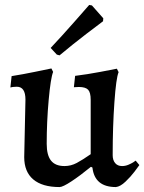

<svg xmlns="http://www.w3.org/2000/svg" viewBox="-20 -745 584 777"><path d="M48 -394Q39 -394 31.5 -393Q24 -392 22 -391L27 -437Q72 -444 122.5 -454.5Q173 -465 188 -468L195 -454Q185 -429 177 -340.5Q169 -252 169 -163Q169 -117 186.5 -95Q204 -73 241 -73Q267 -73 290.5 -85.5Q314 -98 347 -121V-341Q347 -371 336.5 -382Q326 -393 299 -393L279 -392L284 -438Q333 -444 385.5 -454Q438 -464 453 -467L460 -453Q450 -430 443 -331.5Q436 -233 436 -117Q436 -97 446 -85Q456 -73 474 -73Q487 -73 499 -78Q511 -83 519 -88Q527 -93 529 -95L544 -77Q540 -71 524.5 -50.5Q509 -30 488 -10Q467 10 449 12Q363 12 354 -67L348 -70Q304 -34 269 -11Q234 12 221 12Q151 12 114.5 -19Q78 -50 78 -109L83 -342Q83 -394 48 -394ZM210 -524 185 -551Q232 -601 279.5 -655Q327 -709 341 -725L352 -723L398 -671L397 -659Q382 -648 329 -607.5Q276 -567 221 -521Z"/></svg>

Font: Alegreya Medium
Style: Regular
Weight: 500
Designer: Juan Pablo del Peral
Foundry: Huerta Tipografica
Version: Version 2.007; ttfautohint (v1.6)